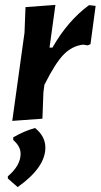

<svg xmlns="http://www.w3.org/2000/svg" viewBox="-20 -489 410 783"><path d="M206 -469 182 -295H194Q256 -404 343 -468L370 -465L349 -309L338 -304L319 -307Q275 -302 240.5 -267.5Q206 -233 161 -143L157 -112L153 -5L30 4L80 -356L84 -460ZM123 33Q165 67 165 113Q165 194 52 274L12 239V230Q64 186 64 138Q64 108 34 82V71Q79 45 123 33Z"/></svg>

Font: Alegreya Sans SC
Style: Bold Italic
Weight: 700
Italic angle: -7°
Designer: Juan Pablo del Peral
Foundry: Huerta Tipografica
Version: Version 2.007